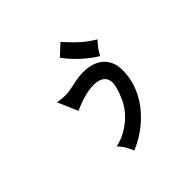

<svg xmlns="http://www.w3.org/2000/svg" viewBox="-192 -998 1383 1356"><g transform="rotate(-30 500.0 -320.5)"><path d="M402 -689 461 -783Q502 -757 532.5 -739Q563 -721 589 -708.5Q615 -696 640.5 -686.5Q666 -677 697 -668Q687 -649 680.5 -635.5Q674 -622 669.5 -609.5Q665 -597 661.5 -585Q658 -573 654 -557Q622 -565 586.5 -580Q551 -595 517 -613Q483 -631 453 -651Q423 -671 402 -689ZM328 -298 227 -426Q256 -429 275.5 -432.5Q295 -436 312 -441Q329 -446 347 -454.5Q365 -463 392 -477Q457 -512 511 -523Q565 -534 607.5 -526Q650 -518 680.5 -492.5Q711 -467 729 -430Q755 -365 756.5 -290.5Q758 -216 733.5 -140.5Q709 -65 658.5 7.5Q608 80 530 142Q516 124 505.5 112Q495 100 485 90.5Q475 81 464 73Q453 65 437 55Q499 20 539 -24.5Q579 -69 602 -116Q625 -163 633.5 -211Q642 -259 642 -302Q644 -351 623.5 -379.5Q603 -408 562.5 -410Q522 -412 462.5 -385.5Q403 -359 328 -298Z"/></g></svg>

Font: D2Coding
Style: Bold
Weight: 700
Monospace: yes
Designer: Yong-Rak Park; Jeong-Hwan Yoon; Sang-Min Lee;
Foundry: NHN Corporation
Version: Version 1.3.2; Build 20180524